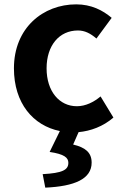

<svg xmlns="http://www.w3.org/2000/svg" viewBox="-20 -594 567 882"><path d="M188 268C323 262 401 228 401 153C401 106 371 83 316 70L341 13C396 8 454 -13 501 -54L442 -151C411 -125 373 -106 333 -106C253 -106 194 -174 194 -280C194 -385 252 -454 338 -454C369 -454 395 -441 423 -417L493 -512C452 -547 399 -574 330 -574C178 -574 44 -466 44 -280C44 -120 132 -17 255 8L208 104C275 114 294 130 294 154C294 187 266 201 176 206Z"/></svg>

Font: Source Han Sans JP
Style: Bold
Weight: 700
Designer: Ryoko NISHIZUKA 西塚涼子 (kana, bopomofo & ideographs); Paul D. Hunt (Latin, Greek & Cyrillic); Sandoll Communications 산돌커뮤니
Foundry: Adobe
Version: Version 2.002;hotconv 1.0.116;makeotfexe 2.5.65601